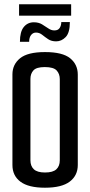

<svg xmlns="http://www.w3.org/2000/svg" viewBox="-20 -871 421 896"><path d="M190 5Q113 5 75.5 -23Q38 -51 38 -101V-524Q38 -570 73.5 -599Q109 -628 190 -628Q272 -628 307.5 -599Q343 -570 343 -523V-101Q343 -52 305.5 -23.5Q268 5 190 5ZM190 -66Q227 -66 243 -81Q259 -96 259 -123V-502Q259 -526 244.5 -542Q230 -558 189 -558Q150 -558 136 -542.5Q122 -527 122 -503V-123Q122 -96 138 -81Q154 -66 190 -66ZM73 -676Q73 -723 91 -745Q109 -767 138 -767Q160 -767 176 -757.5Q192 -748 205.5 -738.5Q219 -729 234 -729Q251 -729 258.5 -740.5Q266 -752 266 -768H306Q306 -718 286.5 -698Q267 -678 242 -678Q220 -678 205 -688Q190 -698 177 -708.5Q164 -719 148 -719Q134 -719 125 -707.5Q116 -696 116 -676ZM69 -798V-851H312V-798Z"/></svg>

Font: Smooch Sans SemiBold
Style: Bold
Weight: 600
Designer: Robert E. Leuschke
Foundry: Robert E. Leuschke
Version: Version 1.010; ttfautohint (v1.8.3)